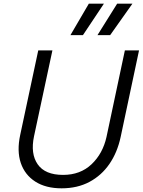

<svg xmlns="http://www.w3.org/2000/svg" viewBox="-20 -1014 776 1044"><path d="M431 -823H363L463 -994H545ZM579 -823H510L617 -994H700ZM315 10Q229 10 172 -26.5Q115 -63 93 -128Q71 -193 90 -281L188 -740H265L165 -273Q145 -178 185 -120.5Q225 -63 323 -63Q417 -63 478 -121Q539 -179 559 -269L659 -740H736L636 -269Q618 -185 575 -122.5Q532 -60 466.5 -25Q401 10 315 10Z"/></svg>

Font: Be Vietnam Pro Light
Style: Italic
Weight: 300
Italic angle: -12°
Designer: Lam Bao, Tony Le, Vietanh Nguyen
Foundry: Yellow Type Foundry
Version: Version 1.002; ttfautohint (v1.8.3)